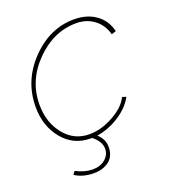

<svg xmlns="http://www.w3.org/2000/svg" viewBox="-128 -620 771 876"><g transform="rotate(-20 257.0 -181.5)"><path d="M335 -507Q225 -507 138 -419Q51 -331 51 -214Q51 -128 98.5 -69Q146 -10 220 -10Q278 -10 337.5 -43Q397 -76 417 -119L436 -113Q412 -68 360.5 -34.5Q309 -1 251 8Q282 36 282 73Q282 118 253 141Q224 164 178 164Q125 164 87 139L98 124Q142 146 179 146Q217 146 240.5 125.5Q264 105 264 76Q264 41 225 10H219Q136 10 83.5 -53.5Q31 -117 31 -210Q31 -338 122.5 -432.5Q214 -527 332 -527Q394 -527 437 -496.5Q480 -466 493 -411L471 -404Q458 -452 421.5 -479.5Q385 -507 335 -507Z"/></g></svg>

Font: Raleway-v4020 Thin
Style: Italic
Weight: 250
Italic angle: -12°
Designer: Matt McInerney, Pablo Impallari, Rodrigo Fuenzalida
Foundry: Matt McInerney, Pablo Impallari, Rodrigo Fuenzalida
Version: Version 4.020;PS 004.020;hotconv 1.0.88;makeotf.lib2.5.64775